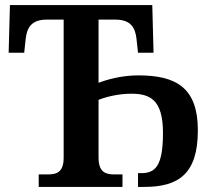

<svg xmlns="http://www.w3.org/2000/svg" viewBox="-20 -734 841 754"><path d="M132 0H461V-49H430C395 -49 367 -57 367 -116V-342C392 -352 442 -366 495 -366C568 -366 620 -344 620 -212C620 -80 589 -54 534 -54H522V0H547C680 0 757 -50 757 -222C757 -388 674 -438 523 -438C457 -438 399 -421 367 -409V-657H433C493 -657 511 -626 516 -582L522 -527H583L578 -714H19L14 -527H75L81 -582C86 -626 104 -657 164 -657H230V-115C230 -57 202 -49 167 -49H132Z"/></svg>

Font: Noto Serif Semi
Style: Regular
Weight: 600
Designer: Monotype Design Team
Foundry: Monotype Imaging Inc.
Version: Version 1.002